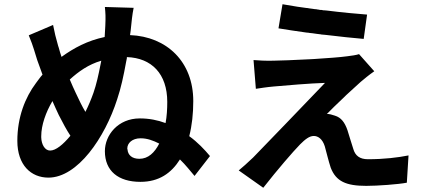

<svg xmlns="http://www.w3.org/2000/svg" viewBox="-20 -830 2040 908"><path d="M831 -76C859 -49 881 -20 900 2L973 -92C947 -123 915 -157 875 -186C888 -237 894 -293 894 -352C894 -538 769 -657 595 -664C597 -677 599 -692 600 -705C602 -723 605 -759 612 -793L476 -797C479 -766 480 -751 478 -708C477 -692 476 -674 475 -655C394 -638 329 -603 271 -561C266 -575 262 -589 258 -604L255 -613C245 -647 237 -680 231 -712L116 -663C140 -605 144 -582 156 -546C164 -525 172 -502 181 -477C170 -465 160 -450 150 -437C99 -369 62 -276 62 -164C62 -49 127 10 209 10C347 10 476 -179 534 -360C552 -413 565 -474 576 -535L578 -545L580 -555C580 -557 580 -558 580 -560C697 -556 771 -481 771 -348C771 -315 769 -280 763 -248C725 -262 686 -270 641 -270C538 -270 476 -191 476 -115C476 -21 540 30 644 30C732 30 790 -11 831 -76ZM338 -391C329 -409 320 -431 310 -454C352 -492 398 -525 459 -543C458 -540 458 -536 457 -533L455 -523C446 -477 436 -431 422 -391C411 -360 398 -329 384 -301C368 -327 354 -357 338 -391ZM175 -180C175 -182 175 -184 175 -186C175 -238 197 -300 228 -352C239 -328 248 -306 258 -286C278 -247 295 -215 313 -188C278 -146 244 -118 217 -118C192 -118 176 -147 175 -180ZM583 -123C582 -125 582 -127 582 -128C582 -153 605 -176 645 -176C677 -176 705 -165 733 -151C711 -108 681 -79 639 -79C604 -79 585 -97 583 -123Z M1716 -761C1666 -765 1597 -771 1527 -780L1516 -781C1514 -781 1512 -781 1511 -781L1500 -783C1498 -783 1496 -783 1494 -783L1484 -785C1482 -785 1480 -785 1478 -786L1467 -787C1412 -794 1359 -802 1316 -810L1297 -696C1336 -689 1382 -683 1429 -676L1440 -675C1442 -675 1443 -674 1445 -674L1456 -673C1463 -672 1470 -671 1477 -670L1493 -668C1495 -668 1497 -668 1498 -667L1509 -666L1520 -665C1587 -657 1651 -650 1700 -646L1716 -761ZM1399 -147C1423 -171 1443 -187 1464 -187C1484 -187 1505 -173 1516 -138C1523 -113 1534 -67 1544 -37C1569 28 1617 49 1712 49C1764 49 1863 42 1904 34L1912 -95C1862 -85 1797 -77 1720 -77C1681 -77 1660 -94 1651 -125C1642 -151 1632 -188 1623 -215C1610 -252 1593 -274 1564 -283C1553 -287 1535 -292 1526 -291C1540 -306 1574 -339 1609 -372L1617 -380C1643 -404 1668 -427 1686 -443C1704 -458 1724 -475 1750 -493L1678 -574C1667 -570 1641 -566 1623 -564C1587 -559 1528 -555 1467 -551L1449 -550C1372 -546 1298 -543 1273 -543C1236 -542 1202 -544 1179 -546L1190 -410C1211 -413 1240 -418 1275 -421C1332 -426 1447 -436 1517 -438C1426 -342 1228 -138 1177 -85C1150 -59 1127 -39 1109 -24L1225 58C1294 -30 1365 -112 1399 -147Z"/></svg>

Font: Glow Sans SC Normal
Style: Bold
Weight: 700
Designer: Ryoko NISHIZUKA (kana, bopomofo & ideographs); Paul D. Hunt (Latin, Greek & Cyrillic); Sandoll Communications, Soo-young
Version: Version 0.93